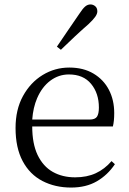

<svg xmlns="http://www.w3.org/2000/svg" viewBox="-20 -830 581 864"><path d="M300 14Q228 14 171 -15.5Q114 -45 82 -105Q50 -165 50 -254Q50 -337 83.5 -398Q117 -459 172 -492.5Q227 -526 292 -526Q355 -526 400.5 -499Q446 -472 470 -426Q494 -380 494 -321Q494 -285 488 -261H125Q125 -184 149 -133Q174 -81 217.5 -56.5Q261 -32 318 -32Q371 -32 411 -50.5Q451 -69 482 -105L497 -91Q464 -42 415.5 -14Q367 14 300 14ZM125 -292H383Q408 -292 416.5 -305Q425 -318 425 -346Q425 -410 390 -452.5Q355 -495 290 -495Q244 -495 206.5 -467Q169 -439 147 -388Q129 -346 125 -292ZM236 -620Q262 -658 287 -695Q312 -732 337 -768Q352 -791 363 -800.5Q374 -810 387 -810Q399 -810 408.5 -802Q418 -794 418 -779Q418 -768 409 -755Q400 -742 379 -722Q349 -696 317.5 -666.5Q286 -637 254 -606Z"/></svg>

Font: Early Summer Mincho Light
Style: Regular
Weight: 300
Designer: GuiWonder
Version: Version 1.002